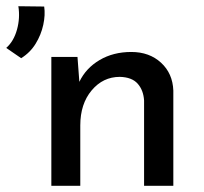

<svg xmlns="http://www.w3.org/2000/svg" viewBox="-71 -597 657 617"><path d="M-3 -410 -51 -443Q-27 -464 -16.5 -501.5Q-6 -539 -12 -577L71 -576Q75 -549 68 -517Q61 -485 43.5 -456.5Q26 -428 -3 -410ZM178 -414 184 -334Q205 -378 249 -404Q293 -430 351 -430Q409 -430 446.5 -395.5Q484 -361 486 -306V0H392V-274Q390 -307 371.5 -328Q353 -349 314 -350Q260 -350 223.5 -306.5Q187 -263 187 -194V0H94V-414Z"/></svg>

Font: Synthetic
Style: Regular
Weight: 400
Designer: Santiago Orozco
Foundry: Typemade
Version: Version 2.000; ttfautohint (v1.8.4.7-5d5b)